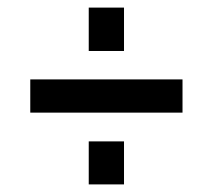

<svg xmlns="http://www.w3.org/2000/svg" viewBox="-20 -546 563 508"><path d="M214.8 -411.1V-525.9H308.1V-411.1ZM60.1 -248V-335.9H462.9V-248ZM214.8 -58.1V-171.9H308.1V-58.1Z"/></svg>

Font: Rawline SemiBold
Style: Regular
Weight: 600
Designer: Matt McInerney, Pablo Impallari, Rodrigo Fuenzalida
Foundry: Matt McInerney, Pablo Impallari, Rodrigo Fuenzalida
Version: Version 4.020;PS 004.020;hotconv 1.0.88;makeotf.lib2.5.64775